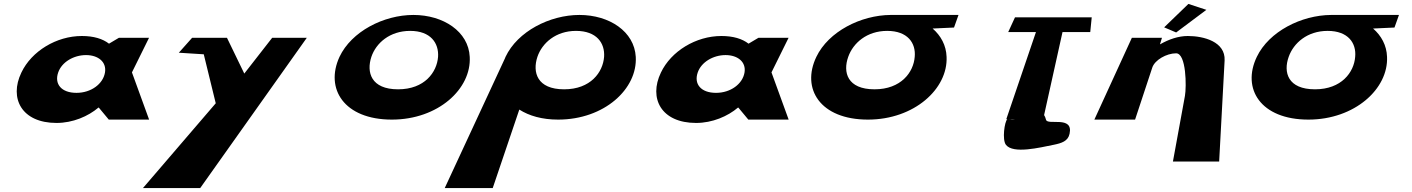

<svg xmlns="http://www.w3.org/2000/svg" viewBox="-20 -608 7178 976"><path d="M88.6 -239C25.5 -108 90.4 17 267.4 17C350.4 17 428.6 -17 480.3 -61H482.3L533 0H738L650.7 -240L737.7 -416H584.7L534.1 -386C501.9 -411 456 -425 396 -425C267 -425 140.3 -348 88.6 -239ZM275.6 -239C293.8 -293 355.2 -328 417.2 -328C479.2 -328 522.8 -293 513.6 -239C503.7 -181 442.8 -136 368.8 -136C291.8 -136 255.7 -181 275.6 -239Z M1363.7 -416 1221.8 -234 1133.7 -416H956.7L889 -340L1015.8 -332L1076.7 -83L706.7 348H997.7L1539.7 -416Z M1705.8 -319C1631 -157 1729 0 1972 0C2208 0 2377 -157 2367.8 -319C2361.6 -448 2233.4 -532 2081.4 -532C1930.4 -532 1766.6 -448 1705.8 -319ZM1867.8 -319C1891.5 -389 1961 -451 2065 -451C2169 -451 2211.5 -389 2206.8 -319C2200.9 -241 2138.6 -154 2003.6 -154C1865.6 -154 1841.9 -241 1867.8 -319Z M2711.8 -319C2735.5 -389 2805 -451 2908 -451C3013 -451 3055.5 -389 3050.8 -319C3044.9 -241 2982.6 -154 2847.6 -154C2709.6 -154 2685.9 -241 2711.8 -319ZM2549.8 -319C2548.4 -316 2548 -314 2546.6 -311L2240.7 348H2484.7L2619.8 -51C2669.9 -19 2736 0 2817 0C3053 0 3221 -157 3211.8 -319C3204.6 -448 3077.4 -532 2925.4 -532C2774.4 -532 2610.6 -448 2549.8 -319Z M3339.6 -239C3276.5 -108 3341.4 17 3518.4 17C3601.4 17 3679.6 -17 3731.3 -61H3733.3L3784 0H3989L3901.7 -240L3988.7 -416H3835.7L3785.1 -386C3752.9 -411 3707 -425 3647 -425C3518 -425 3391.3 -348 3339.6 -239ZM3526.6 -239C3544.8 -293 3606.2 -328 3668.2 -328C3730.2 -328 3773.8 -293 3764.6 -239C3754.7 -181 3693.8 -136 3619.8 -136C3542.8 -136 3506.7 -181 3526.6 -239Z M4291.8 -319C4316.5 -389 4386 -451 4490 -451C4594 -451 4636.5 -389 4629.8 -319C4623.9 -241 4560.6 -154 4425.6 -154C4286.6 -154 4263.9 -241 4291.8 -319ZM4507.4 -532C4356.3 -531 4191.6 -448 4129.8 -319C4052 -157 4149 0 4392 0C4628 0 4799 -157 4791.8 -319C4789.8 -378 4762.3 -427 4720.8 -463L4829.6 -468L4852.4 -532Z M5105.1 -445H5246.1L5095.3 -2H5100.3C5086.5 10 5073.4 102 5093.4 128C5130.1 176 5266.3 142 5336.4 128C5375.6 120 5409.2 110 5417 72C5437.5 -23 5303.1 32 5297 0C5294.5 -10 5291.6 -17 5287.5 -23L5381.1 -445H5522.1L5529.6 -520H5139.6ZM5141.2 -1C5131 0 5121 0 5111.3 -2Z M5897.8 -469 5958.8 -443 6112.4 -558 6021 -588ZM5543 0H5750L5837.6 -265C5850.4 -303 5909.6 -337 5958.6 -337C6010.6 -337 6011.6 -167 6003.5 -121L5942.4 213H6177.4L6205.1 -301C6209.6 -396 6099 -425 6018 -425C5970 -425 5921.4 -408 5877.6 -383H5876.6L5886.7 -416H5733.7Z M6530.8 -319C6555.5 -389 6625 -451 6729 -451C6833 -451 6875.5 -389 6868.8 -319C6862.9 -241 6799.6 -154 6664.6 -154C6525.6 -154 6502.9 -241 6530.8 -319ZM6746.4 -532C6595.3 -531 6430.6 -448 6368.8 -319C6291 -157 6388 0 6631 0C6867 0 7038 -157 7030.8 -319C7028.8 -378 7001.3 -427 6959.8 -463L7068.6 -468L7091.4 -532Z"/></svg>

Font: Hussar Milosc
Style: Obl
Weight: 700
Foundry: Cannot Into Space Fonts
Version: Version 1.02